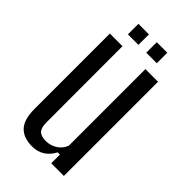

<svg xmlns="http://www.w3.org/2000/svg" viewBox="-226 -790 865 865"><g transform="rotate(45 207.0 -357.0)"><path d="M163 7.5Q108.5 7.5 80 -22.5Q51.5 -52.5 51.5 -120V-600H132L132.5 -113.5Q132.5 -81.5 145.8 -67.5Q159 -53.5 189 -53.5Q218.5 -53.5 243 -69Q267.5 -84.5 278 -112V-600H358.5V0H278V-55.5H264Q246.5 -23 221.2 -7.8Q196 7.5 163 7.5ZM228.5 -655V-722H295.5V-655ZM111.5 -655V-722H178.5V-655Z"/></g></svg>

Font: Big Shoulders Text Thin
Style: Regular
Weight: 400
Version: Version 2.002